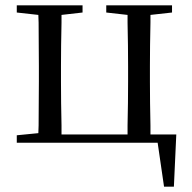

<svg xmlns="http://www.w3.org/2000/svg" viewBox="-20 -536 720 721"><path d="M596 165 572 0H43V-28L124 -36Q125 -49 125 -65Q125 -106 125.5 -150Q126 -194 126 -229V-288Q126 -322 125.5 -366Q125 -410 125 -451Q125 -467 124 -480L43 -489V-516H290V-489L211 -480Q211 -467 211 -451Q210 -410 209.5 -366Q209 -322 209 -288V-229Q209 -194 209.5 -150Q210 -106 211 -65Q211 -46 211 -31H459Q459 -46 459 -65Q460 -106 460.5 -150Q461 -194 461 -229V-288Q461 -322 460.5 -366Q460 -410 459 -451Q459 -467 459 -480L379 -489V-516H626V-489L545 -480Q545 -467 545 -451Q544 -410 543.5 -366Q543 -322 543 -288V-229Q543 -194 543.5 -150Q544 -106 545 -65Q545 -46 545 -31H642L633 165Z"/></svg>

Font: Early Summer Mincho
Style: Regular
Weight: 400
Designer: GuiWonder
Version: Version 1.002